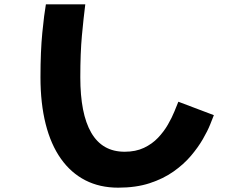

<svg xmlns="http://www.w3.org/2000/svg" viewBox="-20 -803 1040 887"><path d="M526 64Q441 64 374.5 30Q308 -4 261.5 -69.5Q215 -135 191 -230Q167 -325 167 -446Q167 -566 175.5 -652Q184 -738 192 -783H374Q366 -720 358.5 -639.5Q351 -559 351 -446Q351 -362 363.5 -298Q376 -234 401.5 -190Q427 -146 465.5 -124Q504 -102 556 -102Q607 -102 645 -120Q683 -138 710 -166.5Q737 -195 755.5 -227Q774 -259 785.5 -287.5Q797 -316 804 -333L968 -271Q963 -258 951 -228Q939 -198 917 -160Q895 -122 862 -83Q829 -44 781.5 -10.5Q734 23 671 43.5Q608 64 526 64Z"/></svg>

Font: Murecho Thin Black
Style: Regular
Weight: 900
Version: Version 1.010